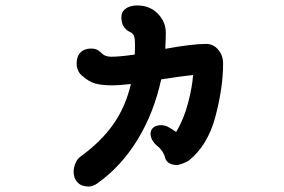

<svg xmlns="http://www.w3.org/2000/svg" viewBox="-20 -577 1040 704"><path d="M798 -344Q798 -256 770 -150Q742 -44 672 12Q664 17 650 22.5Q636 28 628 28Q613 28 601 21.5Q589 15 585 0Q583 -10 575.5 -21.5Q568 -33 559 -40Q547 -49 539.5 -61.5Q532 -74 532 -86Q532 -101 542.5 -109.5Q553 -118 570 -118Q582 -118 594 -113Q606 -107 626 -93Q654 -140 669.5 -199Q685 -258 688 -302Q633 -296 571 -286Q545 -165 485 -66Q425 33 336 96Q331 100 322 103.5Q313 107 305 107Q279 107 264.5 92Q250 77 250 53Q250 38 256.5 22Q263 6 274 -2Q349 -56 394.5 -120Q440 -184 460 -269Q415 -264 393 -264Q353 -264 328.5 -271Q304 -278 278 -302Q270 -309 265.5 -320.5Q261 -332 261 -344Q261 -370 275 -384.5Q289 -399 314 -399Q335 -399 347 -387Q358 -376 367 -372.5Q376 -369 388 -369Q420 -369 474 -377Q475 -390 475 -416Q475 -434 471.5 -444.5Q468 -455 456 -460Q425 -475 425 -514Q425 -534 441 -545.5Q457 -557 483 -557Q529 -557 558.5 -527Q588 -497 588 -456Q588 -436 586 -398Q685 -416 736 -416Q762 -416 780 -395Q798 -374 798 -344Z"/></svg>

Font: Tsukimi Rounded
Style: Bold
Weight: 700
Designer: Takashi Funayama
Foundry: Takashi Funayama
Version: Version 1.032; ttfautohint (v1.8.3)